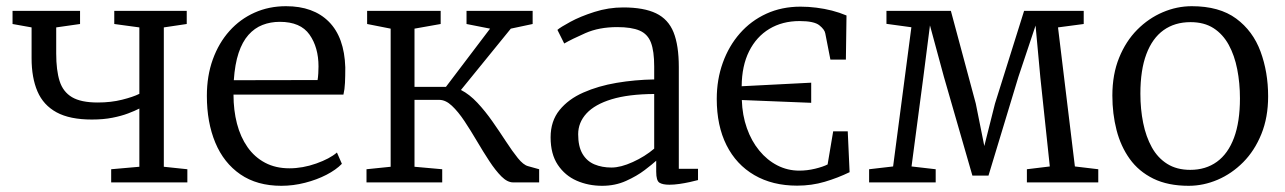

<svg xmlns="http://www.w3.org/2000/svg" viewBox="-20 -589 4150 620"><path d="M339 0V-42.5L430 -50.5V-238.5Q415.5 -231 393.8 -222.8Q372 -214.5 343 -208.8Q314 -203 276.5 -203Q205.5 -203 162.8 -226.2Q120 -249.5 101 -293.8Q82 -338 82 -401V-500.5L20.5 -511.5V-554H238.5V-511.5L161.5 -500.5V-416Q161.5 -362 172.5 -327.2Q183.5 -292.5 212.5 -275.2Q241.5 -258 295.5 -258Q338.5 -258 374.2 -267Q410 -276 430 -286V-500.5L349 -511.5V-554H583V-511.5L509 -500.5V-50.5L585 -42.5V0Z M888.5 11Q810 11 756.2 -26Q702.5 -63 675.2 -128.5Q648 -194 648 -279.5Q648 -344 667.2 -397.2Q686.5 -450.5 721 -489Q755.5 -527.5 802 -548.2Q848.5 -569 903.5 -569Q992 -569 1042 -518.8Q1092 -468.5 1095 -371.5Q1095 -343 1094 -321.5Q1093 -300 1089 -283.5H734Q734 -233 745.2 -189.8Q756.5 -146.5 779.2 -114Q802 -81.5 836 -63.5Q870 -45.5 914.5 -45.5Q957.5 -45.5 1001.2 -61Q1045 -76.5 1068 -96.5L1084 -60Q1065 -40.5 1034 -24.5Q1003 -8.5 965 1.2Q927 11 888.5 11ZM735 -330 1005.5 -330.5Q1007 -338.5 1007.8 -352Q1008.5 -365.5 1008.5 -374.5Q1008.5 -436 979.5 -477.2Q950.5 -518.5 883.5 -518.5Q853.5 -518.5 827.8 -508.5Q802 -498.5 782.2 -476.2Q762.5 -454 750.5 -418Q738.5 -382 735 -330Z M1163.5 0V-42.5L1241.5 -50.5V-496.5L1165.5 -511.5V-554H1403V-511.5L1318.5 -496.5V-308.5H1420L1562.5 -496.5L1486.5 -511.5V-554H1700V-511.5L1629.5 -496.5L1468.5 -298.5Q1496 -284.5 1521.5 -257.2Q1547 -230 1570.2 -196.8Q1593.5 -163.5 1614 -132Q1634.5 -100.5 1652.2 -78.5Q1670 -56.5 1685 -52.5L1721 -42.5V0H1637Q1618.5 0 1599.2 -19.2Q1580 -38.5 1560 -69Q1540 -99.5 1520 -133.5Q1500 -167.5 1479.8 -198Q1459.5 -228.5 1439.2 -247.5Q1419 -266.5 1398.5 -266.5H1318.5V-50.5L1408 -42.5V0Z M1924.5 11Q1880 11 1842.2 -5.5Q1804.5 -22 1781.2 -56.8Q1758 -91.5 1758 -145.5Q1758 -198 1786.8 -233.5Q1815.5 -269 1863.8 -290.2Q1912 -311.5 1971.2 -321.5Q2030.5 -331.5 2092.5 -332.5V-374.5Q2092.5 -424 2082 -451.5Q2071.5 -479 2045.5 -490.2Q2019.5 -501.5 1973 -501.5Q1914.5 -501.5 1870.2 -482Q1826 -462.5 1802 -448.5L1780 -492.5Q1789.5 -501 1821.8 -518.5Q1854 -536 1899.5 -550.5Q1945 -565 1992.5 -565Q2059 -565 2098.5 -546Q2138 -527 2155 -484.8Q2172 -442.5 2172 -372.5V-44H2234V-7.5Q2223 -4.5 2207 -1Q2191 2.5 2173.8 5Q2156.5 7.5 2141.5 7.5Q2120 7.5 2109.5 1Q2099 -5.5 2099 -34.5V-70Q2087 -59 2061.8 -39.8Q2036.5 -20.5 2001.5 -4.8Q1966.5 11 1924.5 11ZM1954.5 -48Q1984.5 -48 2023.5 -65.8Q2062.5 -83.5 2092.5 -109V-285.5Q2009.5 -285 1955.2 -268.5Q1901 -252 1874 -222.8Q1847 -193.5 1847 -155.5Q1847 -116 1861 -92.2Q1875 -68.5 1899.5 -58.2Q1924 -48 1954.5 -48Z M2554 10.5Q2474.5 10.5 2416 -23.5Q2357.5 -57.5 2326 -120.2Q2294.5 -183 2294.5 -269.5Q2294.5 -332 2314 -386.2Q2333.5 -440.5 2369.2 -481.2Q2405 -522 2454.8 -544.8Q2504.5 -567.5 2565 -567.5Q2591 -567.5 2616.5 -564.2Q2642 -561 2666.5 -554.8Q2691 -548.5 2713.5 -539L2711.5 -396.5H2661.5L2645 -481Q2643 -493.5 2626 -507.2Q2609 -521 2562 -521Q2506.5 -521 2464.5 -495.8Q2422.5 -470.5 2399 -423.5Q2375.5 -376.5 2375 -310.5L2599.5 -322V-257L2375.5 -266Q2377 -217 2391.8 -175.2Q2406.5 -133.5 2431.8 -102.8Q2457 -72 2490 -55Q2523 -38 2561 -38Q2586.5 -38 2612.2 -44.2Q2638 -50.5 2652.5 -58L2670.5 -165H2717.5L2723.5 -33Q2685.5 -14.5 2643.2 -2Q2601 10.5 2554 10.5Z M2786.5 0V-42.5L2864 -51.5L2923 -501L2842.5 -512V-554H3050.5L3131 -254.5L3158.5 -117.5L3193 -254.5L3287 -554H3479.5V-511.5L3396.5 -500.5L3451 -51.5L3526.5 -42.5V0H3296V-42.5L3370 -51.5L3339.5 -338.5L3324 -506.5L3268.5 -340.5L3172 -22H3120L3028 -341L2983 -507L2961.5 -339L2923.5 -51.5L3001.5 -42.5V0Z M3572 -280.5Q3572 -349 3593.8 -402.5Q3615.5 -456 3652.2 -493Q3689 -530 3734.8 -549.5Q3780.5 -569 3828.5 -569Q3917.5 -569 3971.8 -529Q4026 -489 4050.5 -422.5Q4075 -356 4075 -278Q4075 -210 4053.2 -156.2Q4031.5 -102.5 3994.5 -65.2Q3957.5 -28 3911.8 -8.5Q3866 11 3818.5 11Q3751.5 11 3704.2 -12.2Q3657 -35.5 3628 -76Q3599 -116.5 3585.5 -169Q3572 -221.5 3572 -280.5ZM3823.5 -40.5Q3873.5 -40.5 3909.5 -66.5Q3945.5 -92.5 3964.8 -144Q3984 -195.5 3984 -271.5Q3984 -321 3975.2 -365.5Q3966.5 -410 3947.8 -444.2Q3929 -478.5 3898.8 -498Q3868.5 -517.5 3824.5 -517.5Q3773.5 -517.5 3737.2 -491.5Q3701 -465.5 3681.8 -414.2Q3662.5 -363 3662.5 -286.5Q3662.5 -236.5 3671.5 -192Q3680.5 -147.5 3699.5 -113.2Q3718.5 -79 3749.2 -59.8Q3780 -40.5 3823.5 -40.5Z"/></svg>

Font: Merriweather 20pt Light
Style: Regular
Weight: 300
Version: Version 2.100